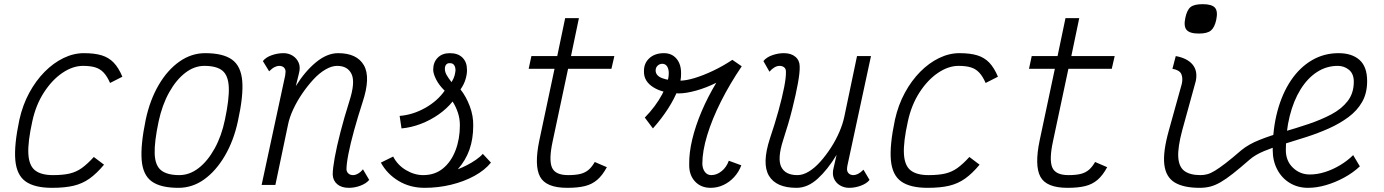

<svg xmlns="http://www.w3.org/2000/svg" viewBox="-20 -887 6640 921"><path d="M430 -134 479 -97Q443 -54 409 -30Q375 -6 333 4Q291 14 230 14Q146 14 103 -16.5Q60 -47 53.5 -118.5Q47 -190 73 -313Q89 -384 120.5 -442Q152 -500 194 -542.5Q236 -585 284.5 -608.5Q333 -632 382 -632Q434 -632 468 -621.5Q502 -611 525.5 -586.5Q549 -562 567 -519L508 -489Q494 -521 477 -539Q460 -557 436.5 -564Q413 -571 378 -571Q329 -571 279.5 -537.5Q230 -504 191 -444Q152 -384 135 -305Q113 -206 116 -149.5Q119 -93 148 -70Q177 -47 234 -47Q282 -47 314 -54.5Q346 -62 372.5 -81Q399 -100 430 -134Z M836 14Q750 14 707.5 -17Q665 -48 659.5 -120Q654 -192 679 -313Q699 -407 741 -479Q783 -551 840.5 -591.5Q898 -632 964 -632Q1050 -632 1093 -601Q1136 -570 1142 -498.5Q1148 -427 1121 -305Q1101 -212 1058.5 -139.5Q1016 -67 959.5 -26.5Q903 14 836 14ZM840 -47Q889 -47 932.5 -80.5Q976 -114 1009.5 -174.5Q1043 -235 1059 -313Q1080 -412 1077.5 -468.5Q1075 -525 1047 -548Q1019 -571 960 -571Q912 -571 868.5 -537.5Q825 -504 791.5 -444Q758 -384 741 -305Q720 -206 722 -149.5Q724 -93 753 -70Q782 -47 840 -47Z M1721 -75 1751 -24Q1737 -7 1709.5 3.5Q1682 14 1653 14Q1618 14 1597.5 -3.5Q1577 -21 1576 -50Q1576 -78 1585.5 -130.5Q1595 -183 1613 -253Q1631 -323 1656 -402Q1685 -492 1666.5 -531.5Q1648 -571 1597 -571Q1571 -571 1541 -553.5Q1511 -536 1483 -505.5Q1455 -475 1430 -438.5Q1405 -402 1387 -363.5Q1369 -325 1362 -291L1301 0H1235L1348 -525Q1348 -530 1349 -535Q1350 -540 1350 -544Q1349 -557 1341 -564Q1333 -571 1318 -571Q1309 -571 1297 -565Q1285 -559 1271 -545L1241 -594Q1255 -612 1283 -622Q1311 -632 1340 -632Q1364 -632 1383.5 -620Q1403 -608 1412.5 -586.5Q1422 -565 1414 -535L1399 -474Q1443 -545 1496 -588.5Q1549 -632 1602 -632Q1692 -632 1725.5 -574Q1759 -516 1719 -396Q1696 -325 1678.5 -261.5Q1661 -198 1651.5 -149.5Q1642 -101 1642 -74Q1643 -62 1651.5 -54.5Q1660 -47 1674 -47Q1685 -47 1698 -54.5Q1711 -62 1721 -75Z M2017 14Q1947 14 1892 -19Q1837 -52 1807 -107L1866 -136Q1887 -95 1927.5 -71Q1968 -47 2010 -47Q2066 -47 2105 -79Q2144 -111 2165 -165.5Q2186 -220 2186 -286Q2186 -319 2176 -348Q2166 -377 2151 -400Q2124 -366 2084 -338Q2044 -310 1998 -292.5Q1952 -275 1906 -271L1897 -331Q1960 -336 2019 -369Q2078 -402 2113 -452Q2087 -477 2072.5 -505Q2058 -533 2058 -553Q2058 -588 2079.5 -610Q2101 -632 2138 -632Q2177 -632 2198.5 -610.5Q2220 -589 2220 -553Q2221 -534 2213.5 -508Q2206 -482 2189 -458Q2216 -424 2233.5 -377.5Q2251 -331 2250 -284Q2250 -221 2232 -169.5Q2214 -118 2176 -75Q2197 -83 2219.5 -94.5Q2242 -106 2263 -120.5Q2284 -135 2296 -149L2335 -107Q2306 -71 2256 -43.5Q2206 -16 2144 -1Q2082 14 2017 14ZM2146 -493Q2157 -511 2160.5 -524.5Q2164 -538 2165 -549Q2165 -565 2158.5 -574.5Q2152 -584 2139 -584Q2127 -585 2120.5 -577.5Q2114 -570 2114 -557Q2114 -542 2122.5 -527Q2131 -512 2146 -493Z M2701 14Q2599 14 2570.5 -39.5Q2542 -93 2567 -213L2640 -557H2516L2529 -618H2653L2691 -800H2757L2719 -618H2927L2913 -557H2705L2631 -209Q2612 -121 2627.5 -84Q2643 -47 2705 -47Q2742 -47 2765 -53Q2788 -59 2804 -73Q2820 -87 2833 -110L2891 -85Q2870 -46 2845 -24.5Q2820 -3 2786 5.5Q2752 14 2701 14Z M3112 -271 3073 -323Q3125 -376 3156.5 -435Q3188 -494 3188 -536Q3188 -556 3180 -568.5Q3172 -581 3157 -581Q3144 -581 3134.5 -572Q3125 -563 3125 -549Q3125 -524 3156.5 -512Q3188 -500 3240 -500Q3270 -500 3311.5 -512.5Q3353 -525 3400.5 -547.5Q3448 -570 3493 -600L3538 -569Q3481 -485 3438.5 -400.5Q3396 -316 3372.5 -239Q3349 -162 3349 -101Q3350 -77 3361.5 -62Q3373 -47 3392 -47Q3418 -47 3441.5 -66Q3465 -85 3476 -116L3536 -94Q3524 -62 3501.5 -37.5Q3479 -13 3450 0.5Q3421 14 3389 14Q3342 14 3313.5 -17Q3285 -48 3286 -98Q3285 -153 3300.5 -218Q3316 -283 3345.5 -352.5Q3375 -422 3416 -490Q3368 -466 3319.5 -452.5Q3271 -439 3237 -439Q3161 -439 3114.5 -468Q3068 -497 3069 -544Q3068 -583 3094.5 -607.5Q3121 -632 3165 -632Q3203 -632 3225.5 -605Q3248 -578 3247 -533Q3248 -500 3231.5 -456.5Q3215 -413 3184 -365Q3153 -317 3112 -271Z M3671 -543 3642 -594Q3656 -612 3684 -622Q3712 -632 3740 -632Q3775 -632 3795.5 -614.5Q3816 -597 3816 -568Q3817 -540 3807.5 -487.5Q3798 -435 3780.5 -365Q3763 -295 3737 -216Q3708 -126 3727.5 -86.5Q3747 -47 3805 -47Q3832 -47 3860.5 -64.5Q3889 -82 3916 -112.5Q3943 -143 3966.5 -179.5Q3990 -216 4006.5 -254.5Q4023 -293 4030 -327L4091 -618H4158L4045 -93Q4044 -88 4043.5 -83Q4043 -78 4043 -74Q4044 -61 4052.5 -54Q4061 -47 4074 -47Q4084 -47 4096 -53Q4108 -59 4122 -73L4151 -24Q4138 -7 4110 3.5Q4082 14 4053 14Q4029 14 4009 2Q3989 -10 3980 -31.5Q3971 -53 3979 -83L3993 -144Q3950 -73 3902 -29.5Q3854 14 3801 14Q3703 14 3668.5 -44Q3634 -102 3673 -222Q3697 -293 3714.5 -356.5Q3732 -420 3741.5 -468.5Q3751 -517 3750 -544Q3750 -557 3741.5 -564Q3733 -571 3719 -571Q3707 -571 3694.5 -563.5Q3682 -556 3671 -543Z M4630 -134 4679 -97Q4643 -54 4609 -30Q4575 -6 4533 4Q4491 14 4430 14Q4346 14 4303 -16.5Q4260 -47 4253.5 -118.5Q4247 -190 4273 -313Q4289 -384 4320.5 -442Q4352 -500 4394 -542.5Q4436 -585 4484.5 -608.5Q4533 -632 4582 -632Q4634 -632 4668 -621.5Q4702 -611 4725.5 -586.5Q4749 -562 4767 -519L4708 -489Q4694 -521 4677 -539Q4660 -557 4636.5 -564Q4613 -571 4578 -571Q4529 -571 4479.5 -537.5Q4430 -504 4391 -444Q4352 -384 4335 -305Q4313 -206 4316 -149.5Q4319 -93 4348 -70Q4377 -47 4434 -47Q4482 -47 4514 -54.5Q4546 -62 4572.5 -81Q4599 -100 4630 -134Z M5101 14Q4999 14 4970.5 -39.5Q4942 -93 4967 -213L5040 -557H4916L4929 -618H5053L5091 -800H5157L5119 -618H5327L5313 -557H5105L5031 -209Q5012 -121 5027.5 -84Q5043 -47 5105 -47Q5142 -47 5165 -53Q5188 -59 5204 -73Q5220 -87 5233 -110L5291 -85Q5270 -46 5245 -24.5Q5220 -3 5186 5.5Q5152 14 5101 14Z M5735 14Q5657 14 5614.5 -12Q5572 -38 5565 -98.5Q5558 -159 5587 -262L5649 -485Q5655 -513 5646.5 -532Q5638 -551 5604 -557L5620 -618Q5675 -608 5700.5 -577.5Q5726 -547 5716 -498L5651 -262Q5629 -180 5632 -133Q5635 -86 5662 -66.5Q5689 -47 5738 -47Q5756 -47 5772 -51.5Q5788 -56 5808.5 -68.5Q5829 -81 5859 -104Q5889 -127 5934 -166Q5969 -195 6022 -216Q6075 -237 6136 -254.5Q6197 -272 6256.5 -292Q6316 -312 6365.5 -338Q6415 -364 6444.5 -402Q6474 -440 6474 -495Q6474 -533 6451 -552Q6428 -571 6397 -571Q6343 -571 6297.5 -541.5Q6252 -512 6218.5 -458Q6185 -404 6166.5 -330Q6148 -256 6148 -167Q6148 -115 6182 -82.5Q6216 -50 6263 -50Q6298 -50 6335 -61.5Q6372 -73 6408 -94.5Q6444 -116 6471 -143L6503 -89Q6470 -58 6427.5 -35Q6385 -12 6340.5 1Q6296 14 6254 14Q6206 14 6167.5 -9Q6129 -32 6107 -73.5Q6085 -115 6085 -168Q6085 -270 6108 -355Q6131 -440 6173 -502Q6215 -564 6273 -598Q6331 -632 6401 -632Q6465 -632 6501.5 -599.5Q6538 -567 6538 -498Q6538 -440 6514 -398Q6490 -356 6448 -325Q6406 -294 6354.5 -271Q6303 -248 6247 -230Q6191 -212 6138.5 -196Q6086 -180 6043 -162Q6000 -144 5974 -121Q5927 -80 5894 -54Q5861 -28 5835 -13Q5809 2 5785.5 8Q5762 14 5735 14ZM5731 -726Q5687 -726 5672 -743.5Q5657 -761 5666 -802Q5674 -840 5691.5 -853.5Q5709 -867 5749 -867Q5793 -867 5808 -850Q5823 -833 5814 -791Q5806 -755 5788.5 -740.5Q5771 -726 5731 -726Z"/></svg>

Font: Victor Mono Thin Light
Style: Italic
Weight: 300
Italic angle: -12°
Monospace: yes
Version: Version 1.561;gftools[0.9.30]